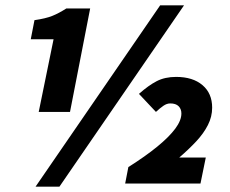

<svg xmlns="http://www.w3.org/2000/svg" viewBox="-20 -692 868 724"><path d="M126 -270 182 -544H96L110 -616Q152 -622 177 -632Q202 -642 230 -660H320L244 -270ZM114 12 584 -672H674L204 12ZM452 0 464 -62Q529 -103 573.5 -139.5Q618 -176 641 -207Q664 -238 664 -264Q664 -281 653.5 -291.5Q643 -302 622 -302Q609 -302 596 -293Q583 -284 568 -270L504 -338Q540 -370 571 -386Q602 -402 644 -402Q707 -402 743.5 -371Q780 -340 780 -286Q780 -252 764 -220.5Q748 -189 720 -159Q692 -129 656 -98H756L736 0Z"/></svg>

Font: Source Sans 3 ExtraLight Black
Style: Italic
Weight: 900
Italic angle: -11°
Version: Version 3.052;hotconv 1.1.0;makeotfexe 2.6.0